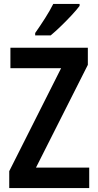

<svg xmlns="http://www.w3.org/2000/svg" viewBox="-20 -957 498 977"><path d="M434 0H27V-86L291 -610H33V-714H427V-627L163 -104H434ZM385 -927Q371 -908 345 -880Q319 -852 290 -824Q261 -796 238 -777H159V-789Q185 -826 209.5 -864.5Q234 -903 251 -937H385Z"/></svg>

Font: Noto Sans Thai Looped Condensed SemiBold
Style: Regular
Weight: 600
Width: 3
Designer: Sasikarn Vongin, Ben Mitchell
Foundry: The Fontpad Ltd
Version: Version 1.001; ttfautohint (v1.8.4.7-5d5b)